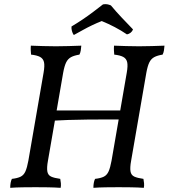

<svg xmlns="http://www.w3.org/2000/svg" viewBox="-20 -898 809 921"><path d="M428 3Q428 -10 430 -21Q432 -32 436 -40Q463 -43 478 -50.5Q493 -58 501 -76Q509 -94 515 -127L588 -549Q594 -583 590 -600Q586 -617 571 -625Q556 -633 528 -636Q527 -646 526.5 -656.5Q526 -667 527 -679Q555 -678 585 -677Q615 -676 647 -676Q679 -676 709 -677Q739 -678 769 -679Q768 -667 766.5 -656.5Q765 -646 760 -636Q735 -632 720 -624Q705 -616 696.5 -599Q688 -582 682 -549L609 -127Q603 -94 606 -76Q609 -58 624 -51Q639 -44 668 -40Q670 -31 671 -19.5Q672 -8 670 3Q640 1 609 0.5Q578 0 549 0Q520 0 487 0.5Q454 1 428 3ZM29 3Q29 -10 31 -21Q33 -32 37 -40Q64 -43 79 -50.5Q94 -58 102 -76Q110 -94 116 -127L189 -549Q195 -583 191 -600Q187 -617 172 -625Q157 -633 129 -636Q128 -646 127.5 -656.5Q127 -667 128 -679Q156 -678 186 -677Q216 -676 248 -676Q280 -676 310 -677Q340 -678 370 -679Q369 -667 367.5 -656.5Q366 -646 361 -636Q336 -632 321 -624Q306 -616 297.5 -599Q289 -582 283 -549L210 -127Q204 -94 207 -76Q210 -58 225 -51Q240 -44 269 -40Q271 -31 272 -19.5Q273 -8 271 3Q241 1 210 0.5Q179 0 150 0Q121 0 88 0.5Q55 1 29 3ZM231 -319 240 -368H575L567 -325Q537 -325 492.5 -325Q448 -325 399.5 -324.5Q351 -324 306.5 -322.5Q262 -321 231 -319ZM334 -730Q328 -738 325 -749.5Q322 -761 323 -771Q350 -787 376 -804.5Q402 -822 426.5 -840.5Q451 -859 474 -877Q485 -879 494 -877.5Q503 -876 512 -872Q536 -843 563 -814.5Q590 -786 618 -757Q615 -748 607 -741.5Q599 -735 589 -733Q561 -752 530.5 -768Q500 -784 468 -797Q445 -788 422 -777Q399 -766 377.5 -754Q356 -742 334 -730Z"/></svg>

Font: Vollkorn
Style: Italic
Weight: 400
Italic angle: -11°
Designer: Friedrich Althausen
Foundry: Friedrich Althausen
Version: Version 5.001